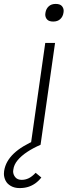

<svg xmlns="http://www.w3.org/2000/svg" viewBox="-82 -739 345 980"><path d="M75 0 149 -520H199L125 0ZM190 -629Q168 -629 158.5 -639.5Q149 -650 149 -665Q149 -669 150 -674Q153 -694 166.5 -706.5Q180 -719 202 -719Q224 -719 233.5 -708.5Q243 -698 243 -683Q243 -679 242 -674Q239 -654 225.5 -641.5Q212 -629 190 -629ZM18 221Q-8 221 -27 210Q-46 199 -54 182Q-62 165 -62 148Q-62 141 -61 134Q-57 108 -44.5 86Q-32 64 -11.5 44.5Q9 25 38 7.5Q67 -10 104 -26L125 0Q86 17 56 37Q26 57 7.5 79.5Q-11 102 -14 127Q-15 131 -15 136Q-15 152 -4 165.5Q7 179 29 179Q47 179 64 171Q81 163 100 143L129 167Q115 185 98 197Q81 209 61.5 215Q42 221 18 221Z"/></svg>

Font: Lexend ExtLt
Style: Italic
Weight: 250
Italic angle: -8.13011°
Designer: Bonnie Shaver-Troup, Thomas Jockin
Foundry: Lexend
Version: Version 1.007